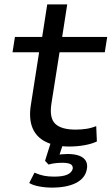

<svg xmlns="http://www.w3.org/2000/svg" viewBox="-20 -658 508 874"><path d="M295 9Q231 9 188 -12.5Q145 -34 128 -75.5Q111 -117 120 -177L158 -420H37L48 -490H172L195 -638H286L263 -490H468L457 -420H251L214 -186Q204 -121 231.5 -94.5Q259 -68 324 -68Q349 -68 372.5 -71.5Q396 -75 418 -84L421 -14Q398 -3 364.5 3Q331 9 295 9ZM217 196Q186 196 157.5 190.5Q129 185 113 175L137 128Q160 138 180 142Q200 146 226 146Q266 146 286 137Q306 128 311 111Q313 96 301.5 89.5Q290 83 264 83Q250 83 234.5 84.5Q219 86 201 91L185 74L214 -18H272L247 58L222 51Q243 46 258.5 44.5Q274 43 287 43Q320 43 341 51Q362 59 371 75Q380 91 375 114Q367 154 325.5 175Q284 196 217 196Z"/></svg>

Font: Nunito Sans 10pt Expanded
Style: Italic
Weight: 400
Width: 7
Italic angle: -9°
Designer: Vernon Adams
Foundry: Vernon Adams
Version: Version 3.101;gftools[0.9.27]